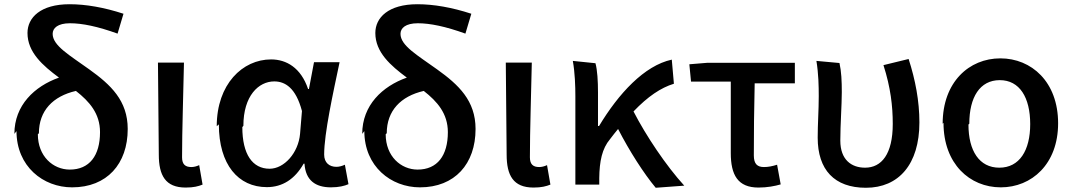

<svg xmlns="http://www.w3.org/2000/svg" viewBox="-20 -841 5076 908"><path d="M58 -221C58 -54 184 45 321 45C486 45 584 -66 584 -231C584 -365 504 -440 402 -513C309 -580 229 -625 229 -681C229 -708 253 -731 311 -731C369 -731 442 -716 536 -682L564 -776C472 -806 386 -821 309 -821C172 -821 110 -758 110 -685C110 -594 182 -531 259 -474C143 -433 48 -343 48 -208ZM164 -211C164 -317 230 -386 339 -411C403 -361 453 -304 453 -216C453 -105 403 -39 310 -39C231 -39 159 -102 159 -206Z M731 -110C731 -12 762 46 858 46C896 46 918 40 938 32L922 -60C909 -54 896 -51 885 -51C857 -51 841 -63 841 -97C841 -224 847 -394 850 -545H727Z M1015 -253C1015 -62 1107 44 1242 44C1315 44 1374 7 1416 -67H1420C1425 12 1472 45 1545 45C1583 45 1610 38 1628 30L1611 -62C1598 -56 1584 -52 1571 -52C1538 -52 1513 -71 1513 -110C1513 -210 1555 -400 1586 -547H1465L1441 -420H1437C1403 -521 1334 -560 1262 -560C1127 -560 1005 -443 1005 -244ZM1131 -246C1131 -388 1203 -456 1277 -456C1328 -456 1379 -426 1408 -316L1399 -208C1391 -118 1324 -43 1255 -43C1174 -43 1126 -111 1126 -240Z M1703 -221C1703 -54 1829 45 1966 45C2131 45 2229 -66 2229 -231C2229 -365 2149 -440 2047 -513C1954 -580 1874 -625 1874 -681C1874 -708 1898 -731 1956 -731C2014 -731 2087 -716 2181 -682L2209 -776C2117 -806 2031 -821 1954 -821C1817 -821 1755 -758 1755 -685C1755 -594 1827 -531 1904 -474C1788 -433 1693 -343 1693 -208ZM1809 -211C1809 -317 1875 -386 1984 -411C2048 -361 2098 -304 2098 -216C2098 -105 2048 -39 1955 -39C1876 -39 1804 -102 1804 -206Z M2376 -110C2376 -12 2407 46 2503 46C2541 46 2563 40 2583 32L2567 -60C2554 -54 2541 -51 2530 -51C2502 -51 2486 -63 2486 -97C2486 -224 2492 -394 2495 -545H2372Z M2689 -553C2699 -497 2701 -433 2701 -386V32H2814V1C2815 -78 2827 -138 2865 -183C2878 -201 2891 -216 2903 -231C2957 -126 3025 -20 3081 47L3216 37C3131 -56 3035 -199 2976 -314C3044 -385 3105 -426 3167 -445L3157 -559C3027 -531 2905 -398 2813 -245H2808V-404C2808 -457 2805 -510 2796 -542Z M3248 -455H3436V-117C3436 -14 3469 46 3567 46C3608 46 3645 39 3672 31L3655 -62C3633 -55 3613 -51 3593 -51C3562 -51 3545 -65 3545 -106C3545 -207 3546 -326 3549 -447H3739V-544H3325L3240 -537Z M3841 -553C3851 -491 3852 -433 3852 -386C3852 -320 3847 -255 3847 -190C3847 -38 3926 47 4075 47C4230 47 4328 -64 4328 -262C4328 -363 4309 -463 4277 -562L4158 -533C4192 -427 4202 -339 4202 -255C4202 -112 4149 -48 4071 -48C4007 -48 3954 -85 3954 -176C3954 -249 3961 -346 3961 -405C3961 -458 3959 -503 3950 -543Z M4442 -260C4442 -66 4566 45 4713 45C4859 45 4984 -65 4984 -258C4984 -454 4858 -565 4711 -565C4563 -565 4438 -453 4438 -256ZM4564 -256C4564 -381 4614 -462 4708 -462C4802 -462 4852 -380 4852 -254C4852 -129 4801 -48 4706 -48C4611 -48 4560 -128 4560 -252Z"/></svg>

Font: GenEiGothic-pro-SemiBold
Style: Regular
Weight: 500
Designer: Ryoko NISHIZUKA (kana & ideographs); Paul D. Hunt (Latin, Greek & Cyrillic); Wenlong ZHANG (bopomofo); Sandoll Communica
Foundry: Adobe Systems Incorporated; o_tamon
Version: Version 1.000.140830